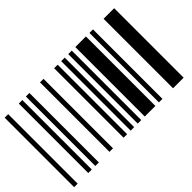

<svg xmlns="http://www.w3.org/2000/svg" viewBox="-96 -871 1153 1153"><g transform="rotate(-45 480.0 -295.0)"><path d="M0 0V-590H30V0ZM120 0V-590H150V0ZM180 0V-590H210V0ZM300 0V-590H330V0ZM420 0V-590H450V0ZM480 0V-590H510V0ZM540 0V-590H570V0ZM600 0V-590H690V0ZM720 0V-590H750V0ZM840 0V-590H930V0Z"/></g></svg>

Font: Libre Barcode 39 Extended
Style: Regular
Weight: 400
Version: Version 1.005; ttfautohint (v1.8.3)